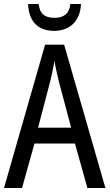

<svg xmlns="http://www.w3.org/2000/svg" viewBox="-20 -1031 547 958"><path d="M384 -1011H331C326 -961 296 -942 252 -942C205 -942 178 -961 173 -1011H120C124 -924 169 -877 250 -877C331 -877 381 -929 384 -1011ZM416 -93H506L300 -808H205L0 -93H90L152 -315H354ZM274 -623 335 -394H170L230 -623C238 -655 246 -693 252 -727C256 -698 267 -653 274 -623Z"/></svg>

Font: Noto Sans Kannada UI Condensed
Style: Regular
Weight: 400
Width: 3
Designer: Jelle Bosma - Monotype Design Team
Foundry: Monotype Imaging Inc.
Version: Version 2.005